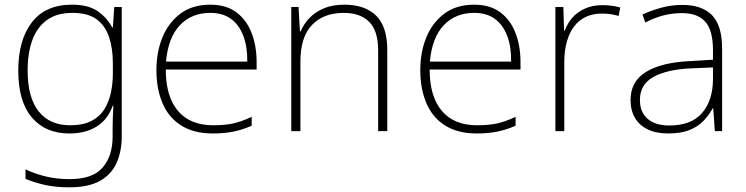

<svg xmlns="http://www.w3.org/2000/svg" viewBox="-20 -560 3186 820"><path d="M287 -540Q356 -540 396 -513Q436 -486 459 -443H462L468 -530H500V22Q500 87 477.5 136.5Q455 186 406 213Q357 240 276 240Q216 240 170.5 229.5Q125 219 89 204V163Q125 181 173 193Q221 205 277 205Q376 205 418.5 155.5Q461 106 461 23V-15Q461 -40 462 -61.5Q463 -83 464 -108H461Q441 -50 393.5 -20Q346 10 276 10Q174 10 116 -58.5Q58 -127 58 -258Q58 -389 116 -464.5Q174 -540 287 -540ZM289 -505Q224 -505 182 -475.5Q140 -446 119 -391Q98 -336 98 -258Q98 -144 145 -84.5Q192 -25 279 -25Q334 -25 369.5 -43Q405 -61 425 -92.5Q445 -124 453.5 -164Q462 -204 462 -246V-289Q462 -354 445.5 -402.5Q429 -451 392 -478Q355 -505 289 -505Z M878 -540Q946 -540 989.5 -507.5Q1033 -475 1054.5 -419.5Q1076 -364 1076 -294V-263H688Q688 -148 740 -86.5Q792 -25 890 -25Q939 -25 974.5 -32.5Q1010 -40 1055 -61V-23Q1016 -6 977.5 2Q939 10 889 10Q808 10 754 -24Q700 -58 674 -119.5Q648 -181 648 -260Q648 -338 674 -401Q700 -464 751 -502Q802 -540 878 -540ZM878 -505Q798 -505 748 -452Q698 -399 689 -297H1036Q1037 -359 1019.5 -406Q1002 -453 967 -479Q932 -505 878 -505Z M1451 -540Q1539 -540 1586.5 -493Q1634 -446 1634 -347V0H1595V-345Q1595 -428 1557 -466.5Q1519 -505 1448 -505Q1362 -505 1312.5 -453.5Q1263 -402 1263 -297V0H1224V-530H1255L1261 -426H1264Q1277 -457 1301 -482.5Q1325 -508 1362 -524Q1399 -540 1451 -540Z M2005 -540Q2073 -540 2116.5 -507.5Q2160 -475 2181.5 -419.5Q2203 -364 2203 -294V-263H1815Q1815 -148 1867 -86.5Q1919 -25 2017 -25Q2066 -25 2101.5 -32.5Q2137 -40 2182 -61V-23Q2143 -6 2104.5 2Q2066 10 2016 10Q1935 10 1881 -24Q1827 -58 1801 -119.5Q1775 -181 1775 -260Q1775 -338 1801 -401Q1827 -464 1878 -502Q1929 -540 2005 -540ZM2005 -505Q1925 -505 1875 -452Q1825 -399 1816 -297H2163Q2164 -359 2146.5 -406Q2129 -453 2094 -479Q2059 -505 2005 -505Z M2552 -538Q2574 -538 2593 -535.5Q2612 -533 2629 -528L2622 -492Q2604 -497 2588 -499.5Q2572 -502 2550 -502Q2511 -502 2481 -487.5Q2451 -473 2431 -446Q2411 -419 2400.5 -380.5Q2390 -342 2390 -295V0H2352V-530H2386L2389 -429H2392Q2403 -460 2424.5 -484.5Q2446 -509 2478.5 -523.5Q2511 -538 2552 -538Z M2894 -539Q2979 -539 3021.5 -494.5Q3064 -450 3064 -353V0H3033L3026 -98H3024Q3008 -68 2983.5 -43Q2959 -18 2923 -4Q2887 10 2834 10Q2782 10 2746 -7.5Q2710 -25 2691.5 -57Q2673 -89 2673 -133Q2673 -212 2738.5 -252.5Q2804 -293 2925 -299L3025 -305V-345Q3025 -431 2992 -467.5Q2959 -504 2893 -504Q2852 -504 2814.5 -494.5Q2777 -485 2736 -464L2724 -498Q2763 -516 2805.5 -527.5Q2848 -539 2894 -539ZM2929 -268Q2827 -263 2770 -231Q2713 -199 2713 -133Q2713 -81 2746 -52.5Q2779 -24 2838 -24Q2932 -24 2978 -77Q3024 -130 3025 -219V-272Z"/></svg>

Font: Noto Sans Hebrew ExtraLight
Style: Regular
Weight: 250
Designer: Monotype Design Team
Foundry: Monotype Imaging Inc.
Version: Version 2.003